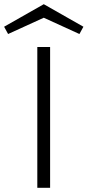

<svg xmlns="http://www.w3.org/2000/svg" viewBox="-65 -895 418 915"><path d="M112.8 0V-670.9H173.8V0ZM313.5 -732.9 143.6 -810.5 -26.4 -732.9 -45.4 -767.6 143.6 -875 332.5 -767.6Z"/></svg>

Font: Syncopate
Style: Regular
Weight: 400
Width: 7
Version: Version 001.001